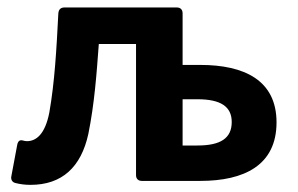

<svg xmlns="http://www.w3.org/2000/svg" viewBox="-20 -489 806 519"><path d="M521.5 -313.5H473.6V-453.1C473.6 -462.9 467.8 -468.8 458 -468.8H154.3C144.5 -468.8 138.7 -463.9 137.7 -453.1C132.8 -357.4 127.9 -267.6 113.3 -184.6C101.6 -125 77.1 -107.4 52.7 -107.4C48.8 -107.4 44.9 -108.4 41 -109.4C33.2 -111.3 28.3 -107.4 26.4 -96.7L10.7 -12.7C8.8 -3.9 12.7 3.9 22.5 5.9C34.2 8.8 46.9 10.7 62.5 10.7C147.5 10.7 199.2 -37.1 218.8 -127C235.4 -209 241.2 -290 247.1 -370.1H347.7V-15.6C347.7 -5.9 353.5 0 363.3 0H521.5C639.6 0 727.5 -42 727.5 -158.2C727.5 -272.5 639.6 -313.5 521.5 -313.5ZM513.7 -95.7H473.6V-220.7H513.7C576.2 -220.7 606.4 -201.2 606.4 -159.2C606.4 -115.2 576.2 -95.7 513.7 -95.7Z"/></svg>

Font: Ed Sans Neue SemiBold
Style: Regular
Weight: 600
Designer: Stephen Hutchings
Version: Version 1.004;PS 001.004;hotconv 1.0.88;makeotf.lib2.5.64775